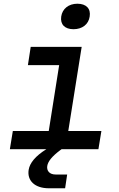

<svg xmlns="http://www.w3.org/2000/svg" viewBox="-20 -802 640 1032"><path d="M375 -645C422 -645 456 -671 462 -713C469 -755 444 -782 396 -782C349 -782 315 -755 309 -713C303 -671 328 -645 375 -645ZM33 0H229C170 37 140 74 134 111C125 169 167 210 243 210H330L341 136H279C246 136 230 116 234 90C238 65 260 38 304 5L311 0H509L525 -98H347L419 -550H145L130 -452H298L242 -98H49Z"/></svg>

Font: JetBrains Mono SemiBold
Style: Italic
Weight: 472
Italic angle: -9°
Monospace: yes
Designer: Philipp Nurullin, Konstantin Bulenkov
Foundry: JetBrains
Version: Version 2.305